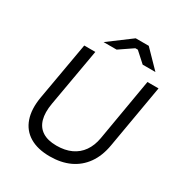

<svg xmlns="http://www.w3.org/2000/svg" viewBox="-206 -1046 1130 1200"><g transform="rotate(30 359.0 -446.0)"><path d="M95 -284 168 -700H248L175 -284Q163 -215 176.5 -167.5Q190 -120 228.5 -95.5Q267 -71 330 -71Q391 -71 436 -92Q481 -113 509 -153Q537 -193 547 -250L624 -700H704L625 -243Q611 -161 571 -105Q531 -49 469.5 -20.5Q408 8 327 8Q239 8 181.5 -26.5Q124 -61 101.5 -126.5Q79 -192 95 -284ZM424 -900H518L636 -779H544L471 -845H453L356 -779H262Z"/></g></svg>

Font: Fixel Italic Variable Display Thin
Style: Italic
Weight: 100
Italic angle: -10°
Designer: AlfaBravo + MacPaw
Foundry: Kyrylo Tkachov, Marchela Mozhyna, Serhii Makarenko, Maria Weinstein, Zakhar Kryvoshyya
Version: Version 1.210;Glyphs 3.2 (3217)